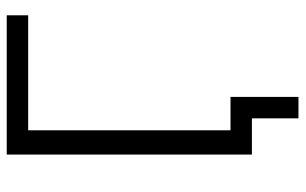

<svg xmlns="http://www.w3.org/2000/svg" viewBox="-184 -566 885 556"><g transform="rotate(-90 258.0 -287.5)"><path d="M492.2 -647.9H159.2V-62H255.9V134.8H193.8V0H88.9V-710H492.2Z"/></g></svg>

Font: Rawline
Style: Regular
Weight: 400
Designer: Matt McInerney, Pablo Impallari, Rodrigo Fuenzalida
Foundry: Matt McInerney, Pablo Impallari, Rodrigo Fuenzalida
Version: Version 4.020;PS 004.020;hotconv 1.0.88;makeotf.lib2.5.64775